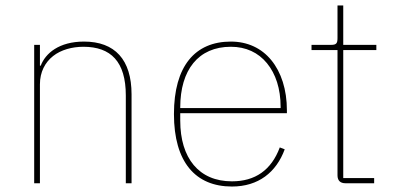

<svg xmlns="http://www.w3.org/2000/svg" viewBox="-20 -670 1439 702"><path d="M105 0V-506H126V-430H129C146 -475 196 -518 287 -518C400 -518 461 -452 461 -325V0H440V-321C440 -445 385 -499 285 -499C244 -499 203 -488 174 -465C145 -442 126 -407 126 -362V0Z M828 12C695 12 616 -77 616 -253C616 -428 693 -518 824 -518C885 -518 936 -494 972 -450C1008 -406 1029 -343 1029 -266V-256H639V-229C639 -92 707 -7 828 -7C913 -7 972 -48 1003 -131L1021 -124C990 -40 925 12 828 12ZM824 -499C705 -499 639 -414 639 -277V-275H1006V-279C1006 -346 988 -400 956 -439C924 -478 879 -499 824 -499Z M1243 0C1224 0 1214 -10 1214 -29V-487H1119V-506H1191C1210 -506 1214 -512 1214 -531V-650H1235V-506H1356V-487H1235V-19H1348V0Z"/></svg>

Font: Plexus Sans Thin
Style: Regular
Weight: 250
Version: Version 2.001;PS 002.001;hotconv 1.0.70;makeotf.lib2.5.58329